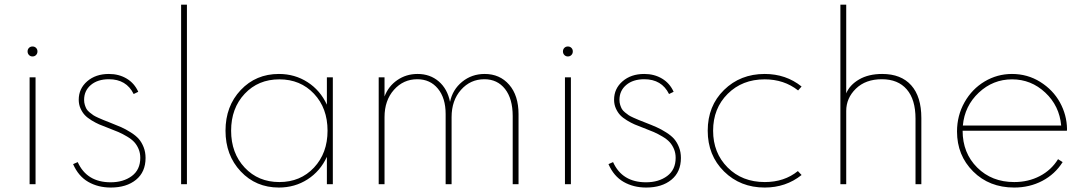

<svg xmlns="http://www.w3.org/2000/svg" viewBox="-20 -802 4729 836"><path d="M134.8 0H108.9V-465.3H134.8ZM106.2 -562.5Q100.1 -568.8 100.1 -578.1Q100.1 -587.4 106.2 -593.5Q112.3 -599.6 121.6 -599.6Q130.9 -599.6 137 -593.5Q143.1 -587.4 143.1 -578.1Q143.1 -568.8 137 -562.5Q130.9 -556.2 121.6 -556.2Q112.3 -556.2 106.2 -562.5Z M298.3 -87.4 318.4 -96.2Q357.9 -8.3 461.9 -8.3Q517.1 -8.3 554 -35.6Q590.8 -63 590.8 -114.7Q590.8 -135.7 583.5 -153.1Q576.2 -170.4 564.9 -182.9Q553.7 -195.3 533.7 -207.3Q513.7 -219.2 495.6 -227.1Q477.5 -234.9 449.2 -245.6Q426.8 -253.9 412.1 -260.3Q397.5 -266.6 378.9 -277.8Q360.4 -289.1 349.4 -300.8Q338.4 -312.5 330.6 -329.8Q322.8 -347.2 322.8 -367.7Q322.8 -416 359.6 -448Q396.5 -480 454.1 -480Q498 -480 531.7 -459.7Q565.4 -439.5 582 -402.3L562 -392.6Q530.3 -457 454.1 -457Q405.3 -457 375.7 -432.1Q346.2 -407.2 346.2 -367.2Q346.2 -355.5 349.4 -345.2Q352.5 -335 356.7 -327.6Q360.8 -320.3 370.4 -312.5Q379.9 -304.7 386.5 -300.3Q393.1 -295.9 407.7 -289.3Q422.4 -282.7 430.4 -279.5Q438.5 -276.4 457 -269Q487.3 -257.3 507.6 -248.3Q527.8 -239.3 549.8 -225.3Q571.8 -211.4 584.5 -196.8Q597.2 -182.1 605.5 -160.9Q613.8 -139.6 613.8 -114.3Q613.8 -53.2 572.3 -19.3Q530.8 14.6 462.4 14.6Q407.2 14.6 364.3 -10Q321.3 -34.7 298.3 -87.4Z M793.9 0H768.6V-781.7H793.9Z M1194.3 14.6Q1094.2 14.6 1028.1 -55.7Q961.9 -126 961.9 -232.9Q961.9 -339.8 1028.1 -409.9Q1094.2 -480 1194.3 -480Q1263.7 -480 1319.1 -444.3Q1374.5 -408.7 1403.3 -346.2V-465.3H1429.2V0H1403.3V-119.1Q1374.5 -56.6 1319.1 -21Q1263.7 14.6 1194.3 14.6ZM1406.2 -232.9Q1406.2 -331.1 1347.2 -393.8Q1288.1 -456.5 1196.3 -456.5Q1104.5 -456.5 1045.4 -393.6Q986.3 -330.6 986.3 -232.9Q986.3 -135.3 1045.4 -72.3Q1104.5 -9.3 1196.3 -9.3Q1288.1 -9.3 1347.2 -72.3Q1406.2 -135.3 1406.2 -232.9Z M1628.9 0V-465.3H1654.3V-381.8Q1670.9 -426.3 1709.7 -453.1Q1748.5 -480 1798.3 -480Q1852.5 -480 1890.4 -447.5Q1928.2 -415 1939.5 -358.4Q1950.7 -412.1 1992.4 -446Q2034.2 -480 2090.3 -480Q2156.2 -480 2197 -433.1Q2237.8 -386.2 2237.8 -304.7V0H2212.4V-296.4Q2212.4 -372.1 2179 -414.6Q2145.5 -457 2088.9 -457Q2028.3 -457 1987.3 -410.9Q1946.3 -364.7 1946.3 -292V0H1920.4V-305.7Q1920.4 -375 1886.7 -416Q1853 -457 1796.9 -457Q1736.3 -457 1695.3 -410.9Q1654.3 -364.7 1654.3 -292V0Z M2465.8 0H2439.9V-465.3H2465.8ZM2437.3 -562.5Q2431.2 -568.8 2431.2 -578.1Q2431.2 -587.4 2437.3 -593.5Q2443.4 -599.6 2452.6 -599.6Q2461.9 -599.6 2468 -593.5Q2474.1 -587.4 2474.1 -578.1Q2474.1 -568.8 2468 -562.5Q2461.9 -556.2 2452.6 -556.2Q2443.4 -556.2 2437.3 -562.5Z M2629.4 -87.4 2649.4 -96.2Q2689 -8.3 2793 -8.3Q2848.1 -8.3 2885 -35.6Q2921.9 -63 2921.9 -114.7Q2921.9 -135.7 2914.6 -153.1Q2907.2 -170.4 2896 -182.9Q2884.8 -195.3 2864.7 -207.3Q2844.7 -219.2 2826.7 -227.1Q2808.6 -234.9 2780.3 -245.6Q2757.8 -253.9 2743.2 -260.3Q2728.5 -266.6 2710 -277.8Q2691.4 -289.1 2680.4 -300.8Q2669.4 -312.5 2661.6 -329.8Q2653.8 -347.2 2653.8 -367.7Q2653.8 -416 2690.7 -448Q2727.5 -480 2785.2 -480Q2829.1 -480 2862.8 -459.7Q2896.5 -439.5 2913.1 -402.3L2893.1 -392.6Q2861.3 -457 2785.2 -457Q2736.3 -457 2706.8 -432.1Q2677.2 -407.2 2677.2 -367.2Q2677.2 -355.5 2680.4 -345.2Q2683.6 -335 2687.7 -327.6Q2691.9 -320.3 2701.4 -312.5Q2710.9 -304.7 2717.5 -300.3Q2724.1 -295.9 2738.8 -289.3Q2753.4 -282.7 2761.5 -279.5Q2769.5 -276.4 2788.1 -269Q2818.4 -257.3 2838.6 -248.3Q2858.9 -239.3 2880.9 -225.3Q2902.8 -211.4 2915.5 -196.8Q2928.2 -182.1 2936.5 -160.9Q2944.8 -139.6 2944.8 -114.3Q2944.8 -53.2 2903.3 -19.3Q2861.8 14.6 2793.5 14.6Q2738.3 14.6 2695.3 -10Q2652.3 -34.7 2629.4 -87.4Z M3309.6 14.6Q3203.6 14.6 3132.6 -55.4Q3061.5 -125.5 3061.5 -232.9Q3061.5 -340.8 3132.6 -410.4Q3203.6 -480 3309.6 -480Q3402.3 -480 3470.2 -425.3L3455.1 -408.2Q3394 -456.5 3309.6 -456.5Q3211.9 -456.5 3148.4 -393.3Q3085 -330.1 3085 -232.9Q3085 -136.2 3148.2 -72.8Q3211.4 -9.3 3310.1 -9.3Q3395 -9.3 3454.1 -57.1L3470.2 -40Q3401.9 14.6 3309.6 14.6Z M3639.2 -781.7H3664.6V-395.5Q3679.7 -432.1 3720.7 -456.1Q3761.7 -480 3821.3 -480Q3903.3 -480 3947.5 -430.7Q3991.7 -381.3 3991.7 -288.1V0H3966.3V-285.2Q3966.3 -368.7 3928.2 -412.8Q3890.1 -457 3819.8 -457Q3749 -457 3706.8 -416Q3664.6 -375 3664.6 -318.8V0H3639.2Z M4147 -229.5Q4147 -298.8 4179.7 -356.7Q4212.4 -414.6 4267.3 -447.3Q4322.3 -480 4386.2 -480Q4454.1 -480 4509.5 -445.3Q4564.9 -410.6 4595 -356.2Q4625 -301.8 4626 -240.2Q4626 -236.3 4625.5 -232.9H4171.4Q4171.4 -135.7 4234.9 -72.5Q4298.3 -9.3 4396 -9.3Q4457.5 -9.3 4507.6 -35.4Q4557.6 -61.5 4586.9 -108.9L4606.9 -96.2Q4573.7 -43.5 4518.3 -14.4Q4462.9 14.6 4396 14.6Q4287.6 14.6 4217.3 -55.4Q4147 -125.5 4147 -229.5ZM4172.4 -255.4H4600.6Q4592.8 -341.3 4531.2 -398.9Q4469.7 -456.5 4386.7 -456.5Q4303.7 -456.5 4241.9 -398.7Q4180.2 -340.8 4172.4 -255.4Z"/></svg>

Font: Spartan MB Thin
Style: Regular
Weight: 100
Designer: Matt Bailey, Mirko Velimirovic
Foundry: Matt Bailey
Version: Version 1.005